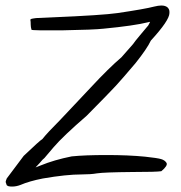

<svg xmlns="http://www.w3.org/2000/svg" viewBox="-41 -688 656 696"><path d="M517.6 -664.1Q533.2 -668 543.9 -668Q558.6 -668 566.4 -661.1Q573.2 -654.3 573.2 -645.5Q573.2 -643.6 573.2 -640.6Q573.2 -614.3 505.9 -541Q492.2 -511.7 450.2 -459Q401.4 -401.4 378.9 -377Q355.5 -351.6 273.4 -268.6Q187.5 -194.3 153.3 -154.3Q124 -120.1 120.1 -115.2Q114.3 -111.3 102.5 -96.7Q97.7 -91.8 87.9 -81.1Q91.8 -83 105.5 -87.9Q155.3 -108.4 218.8 -121.1Q266.6 -126 345.7 -126Q423.8 -126 484.4 -120.1Q530.3 -115.2 543 -111.3Q556.6 -107.4 562.5 -97.7Q568.4 -87.9 543.9 -67.4Q526.4 -64.5 439.5 -64.5Q335 -63.5 310.5 -59.6Q288.1 -55.7 255.9 -55.7Q199.2 -55.7 114.3 -41Q64.5 -31.2 33.2 -17.6Q17.6 -11.7 2.9 -11.7Q1 -11.7 -1 -11.7Q-5.9 -12.7 -8.8 -12.7Q-11.7 -12.7 -16.6 -16.6Q-19.5 -25.4 -20.5 -28.3Q-20.5 -28.3 -20.5 -28.3Q-20.5 -31.2 -16.6 -41Q3.9 -68.4 44.9 -123Q104.5 -179.7 112.3 -183.6Q131.8 -208 176.8 -252.9Q234.4 -314.5 242.2 -322.3Q248 -329.1 289.1 -372.1Q353.5 -441.4 399.4 -480.5Q430.7 -516.6 441.4 -528.3Q446.3 -536.1 466.8 -560.5Q476.6 -572.3 492.2 -590.8Q496.1 -593.8 500 -602.5Q502.9 -607.4 502.9 -608.4Q502 -609.4 496.1 -607.4Q445.3 -594.7 334 -584Q299.8 -580.1 187.5 -578.1Q76.2 -577.1 73.2 -580.1Q70.3 -589.8 70.3 -599.6Q70.3 -610.4 69.3 -614.3Q68.4 -617.2 70.3 -618.2Q72.3 -620.1 80.1 -621.1Q88.9 -623 103.5 -623Q119.1 -624 146.5 -625Q331.1 -632.8 384.8 -640.6Q484.4 -655.3 517.6 -664.1Z"/></svg>

Font: Yahfie
Style: Heavy
Weight: 600
Designer: Joe Palazzolo
Foundry: jozolo LLC
Version: Version 001.000